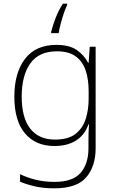

<svg xmlns="http://www.w3.org/2000/svg" viewBox="-20 -877 630 1044"><path d="M287 -633Q356 -633 396 -606Q436 -579 459 -536H462L468 -623H500V-71Q500 28 448.5 87.5Q397 147 276 147Q216 147 170.5 136.5Q125 126 89 111V70Q125 88 173 100Q221 112 277 112Q376 112 418.5 62.5Q461 13 461 -70V-108Q461 -133 461.5 -154.5Q462 -176 464 -201H461Q441 -143 393.5 -113Q346 -83 276 -83Q174 -83 116 -151.5Q58 -220 58 -351Q58 -481 116 -557Q174 -633 287 -633ZM289 -598Q192 -598 145 -532.5Q98 -467 98 -351Q98 -237 144.5 -177.5Q191 -118 279 -118Q352 -118 391.5 -149.5Q431 -181 446.5 -231.5Q462 -282 462 -339V-382Q462 -446 445.5 -494.5Q429 -543 391.5 -570.5Q354 -598 289 -598ZM345 -849Q337 -834 327.5 -806Q318 -778 310 -748Q302 -718 299 -697H258V-703Q267 -740 283 -781Q299 -822 322 -857H345Z"/></svg>

Font: Noto Sans Kannada UI ExtraLight
Style: Regular
Weight: 200
Designer: Jelle Bosma - Monotype Design Team
Foundry: Monotype Imaging Inc.
Version: Version 2.005; ttfautohint (v1.8.4.7-5d5b)